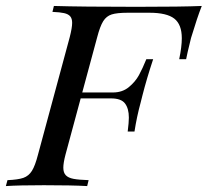

<svg xmlns="http://www.w3.org/2000/svg" viewBox="-54 -628 701 648"><path d="M627 -607.9Q612.3 -571.3 590.8 -500Q576.7 -442.9 574.2 -428.2H550.8Q559.6 -470.2 559.6 -499Q559.6 -545.4 534.2 -565.2Q508.8 -585 450.2 -585H377Q340.8 -585 323 -579.3Q305.2 -573.7 294.4 -556.6Q283.7 -539.6 273.9 -502L223.6 -315.9H327.1Q358.9 -315.9 380.9 -334Q402.8 -352.1 415 -374.5Q427.2 -397 439.9 -428.2H462.9Q440.9 -361.8 426.8 -306.2L420.9 -282.7Q407.7 -234.4 399.9 -184.1H377Q380.9 -215.3 380.9 -231Q380.9 -261.7 367.9 -278.8Q355 -295.9 320.8 -295.9H218.3L167 -106Q159.7 -78.1 159.7 -62Q159.7 -45.4 168 -36.6Q176.3 -27.8 194.1 -24.4Q211.9 -21 245.1 -20L240.2 0Q189 -2.9 94.2 -2.9Q9.8 -2.9 -34.2 0L-28.8 -20Q7.3 -21.5 25.1 -27.8Q43 -34.2 53.7 -51.3Q64.5 -68.4 74.2 -106L181.2 -502Q189.5 -534.2 189.5 -550.8Q189.5 -565.4 182.9 -573Q176.3 -580.6 162.4 -583.7Q148.4 -586.9 123 -587.9L127.9 -607.9Q222.2 -605 407.2 -605Q561 -605 627 -607.9Z"/></svg>

Font: TypoPRO Playfair Display SC
Style: Italic
Weight: 400
Italic angle: -14°
Designer: Claus Eggers Sørensen
Foundry: Claus Eggers Sørensen
Version: Version 1.004;PS 001.004;hotconv 1.0.70;makeotf.lib2.5.58329